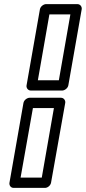

<svg xmlns="http://www.w3.org/2000/svg" viewBox="-20 -756 417 933"><path d="M80 107 140 -231H242L183 107ZM26 132C24 143 31 157 46 157H199C210 157 225 147 228 132L297 -256C299 -267 291 -281 276 -281H124C113 -281 97 -271 94 -256ZM266 -366H164L220 -686H322ZM282 -316C293 -316 309 -326 312 -341L377 -711C379 -722 371 -736 356 -736H204C193 -736 177 -726 174 -711L109 -341C107 -330 115 -316 130 -316Z"/></svg>

Font: Asimov
Style: XWidOuIt
Weight: 500
Designer: Google
Version: Version 2.000980; 2014